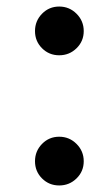

<svg xmlns="http://www.w3.org/2000/svg" viewBox="-20 -560 280 587"><path d="M108.5 -14.5Q87 -36 87 -67Q87 -98 108.5 -120Q130 -142 161 -142Q192 -142 214 -120Q236 -98 236 -67Q236 -36 214 -14.5Q192 7 161 7Q130 7 108.5 -14.5ZM108.5 -412.5Q87 -434 87 -465Q87 -496 108.5 -518Q130 -540 161 -540Q192 -540 214 -518Q236 -496 236 -465Q236 -434 214 -412.5Q192 -391 161 -391Q130 -391 108.5 -412.5Z"/></svg>

Font: Quicksand
Style: Bold
Weight: 700
Designer: Andrew Paglinawan
Foundry: Andrew Paglinawan
Version: 1.002